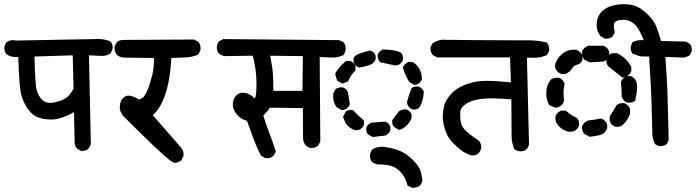

<svg xmlns="http://www.w3.org/2000/svg" viewBox="-39 -751 3269 902"><path d="M481.4 -501Q462.9 -488.3 440.4 -488.3Q433.6 -488.3 378.9 -491.2L387.7 -72.3L377.9 -53.7Q365.2 -42 347.7 -42Q345.7 -42 341.8 -42L324.2 -51.8Q312.5 -64.5 311.5 -80.1L308.6 -224.6Q280.3 -206.1 234.4 -193.4Q217.8 -189.5 205.1 -189.5Q192.4 -189.5 181.6 -190.4Q159.2 -192.4 137.7 -200.2Q115.2 -209 93.8 -236.3Q73.2 -263.7 61.5 -303.7Q50.8 -341.8 46.9 -483.4H26.4Q7.8 -485.4 -8.8 -496.1Q-18.6 -508.8 -18.6 -525.4Q-18.6 -531.2 -17.6 -533.2L-9.8 -551.8L-7.8 -552.7Q5.9 -562.5 21.5 -562.5Q26.4 -562.5 35.2 -560.5Q35.2 -560.5 405.3 -567.4Q412.1 -568.4 418.5 -568.4Q424.8 -568.4 433.6 -567.4Q454.1 -566.4 479.5 -556.6L481.4 -554.7Q490.2 -543.9 490.2 -528.3Q490.2 -521.5 489.3 -518.6ZM196.3 -267.6Q202.1 -267.6 209 -268.6Q241.2 -274.4 257.8 -283.2Q266.6 -287.1 272.5 -292Q279.3 -297.9 283.2 -300.8Q294.9 -313.5 306.6 -334L302.7 -491.2L123 -485.4Q126 -356.4 132.8 -329.1Q140.6 -298.8 161.1 -280.3Q175.8 -267.6 196.3 -267.6Z M523.4 -247.1Q523.4 -251 524.4 -253.9Q526.4 -278.3 538.6 -290Q550.8 -301.8 565.4 -301.8Q570.3 -301.8 576.2 -300.8Q593.8 -295.9 609.4 -286.1Q612.3 -284.2 616.2 -284.2Q623 -284.2 634.8 -294.9Q656.2 -317.4 676.8 -400.4Q684.6 -435.5 684.6 -473.6Q684.6 -475.6 684.6 -478.5L537.1 -480.5Q522.5 -483.4 509.8 -493.2Q499 -508.8 499 -526.4Q499 -528.3 499 -532.2L508.8 -551.8Q521.5 -563.5 539.1 -563.5Q542 -563.5 545.9 -563.5L872.1 -565.4L891.6 -555.7Q903.3 -543 903.3 -524.4Q903.3 -516.6 902.3 -514.6L892.6 -495.1Q864.3 -482.4 834 -481.4L765.6 -478.5Q763.7 -419.9 752 -362.3Q728.5 -252 678.7 -210L812.5 -56.6Q823.2 -43.9 823.2 -26.4Q823.2 -18.6 822.3 -16.6L813.5 2Q798.8 12.7 781.2 14.6Q773.4 12.7 758.8 2Q710.9 -35.2 540 -206.1Q540 -206.1 539.1 -207Q523.4 -226.6 523.4 -247.1Z M1228.5 -245.1Q1215.8 -224.6 1198.2 -209Q1210.9 -164.1 1226.6 -125Q1242.2 -85.9 1256.8 -39.1L1246.1 -19.5Q1233.4 -7.8 1216.8 -7.8Q1209 -7.8 1206.1 -8.8L1187.5 -19.5Q1165 -62.5 1150.4 -104Q1135.7 -145.5 1121.1 -183.6Q1095.7 -188.5 1075.2 -211.4Q1054.7 -234.4 1054.7 -259.8Q1054.7 -287.1 1072.3 -303.7Q1085 -315.4 1102.5 -315.4Q1130.9 -315.4 1158.2 -288.1Q1164.1 -302.7 1165 -321.3Q1166 -339.8 1166 -356.4Q1166 -423.8 1148.4 -489.3L1016.6 -487.3Q1002 -490.2 989.3 -500Q979.5 -511.7 979.5 -529.3Q979.5 -536.1 980.5 -539.1L988.3 -556.6L1009.8 -567.4L1554.7 -562.5L1575.2 -552.7Q1585 -539.1 1585 -521.5Q1585 -514.6 1584 -511.7L1576.2 -493.2L1572.3 -491.2Q1548.8 -480.5 1520.5 -480.5Q1511.7 -480.5 1501 -481.4L1462.9 -483.4L1465.8 -85.9L1456.1 -67.4Q1442.4 -55.7 1423.8 -55.7Q1421.9 -55.7 1418 -55.7L1399.4 -65.4Q1384.8 -81.1 1384.8 -102.5L1383.8 -243.2ZM1245.1 -336.9Q1245.1 -330.1 1245.1 -324.2H1381.8L1383.8 -487.3L1230.5 -489.3Q1235.4 -463.9 1240.2 -432.1Q1245.1 -400.4 1245.1 -336.9Z M1739.3 21.5H1738.3Q1722.7 19.5 1709 10.7Q1699.2 -2 1699.2 -18.6Q1699.2 -25.4 1700.2 -28.3L1708 -47.9L1710.9 -49.8Q1731.4 -61.5 1755.9 -61.5Q1764.6 -61.5 1773.4 -59.6Q1805.7 -54.7 1835 -43.9Q1868.2 -32.2 1903.3 2.9Q1929.7 30.3 1936.5 51.8Q1943.4 73.2 1945.3 100.6L1935.5 119.1Q1921.9 130.9 1902.3 130.9Q1900.4 130.9 1896.5 130.9L1875 120.1L1874 115.2Q1865.2 79.1 1839.8 53.7Q1821.3 35.2 1798.3 28.3Q1775.4 21.5 1739.3 21.5ZM1681.6 -142.6Q1681.6 -164.1 1704.1 -173.8L1706.1 -174.8L1770.5 -179.7Q1780.3 -175.8 1785.6 -170.4Q1791 -165 1794.9 -155.3V-138.7Q1788.1 -121.1 1772.5 -115.2L1771.5 -114.3L1711.9 -107.4L1690.4 -119.1Q1681.6 -128.9 1681.6 -142.6ZM1610.4 -234.4Q1612.3 -234.4 1619.1 -234.4Q1642.6 -208 1670.9 -184.6V-165Q1664.1 -147.5 1646.5 -140.6L1630.9 -138.7Q1604.5 -146.5 1585.9 -169.9L1572.3 -201.2L1585 -226.6Q1596.7 -234.4 1610.4 -234.4ZM1803.7 -176.8Q1803.7 -180.7 1803.7 -186.5L1835 -227.5Q1847.7 -237.3 1863.3 -237.3Q1875 -237.3 1884.8 -227.5Q1890.6 -222.7 1894.5 -212.9V-196.3Q1885.7 -175.8 1874 -164.1Q1862.3 -152.3 1848.6 -144.5L1835 -140.6L1812.5 -154.3Q1803.7 -164.1 1803.7 -176.8ZM1541 -249Q1526.4 -271.5 1526.4 -295.9Q1526.4 -303.7 1526.4 -311.5L1538.1 -333Q1551.8 -340.8 1563.5 -340.8Q1576.2 -340.8 1586.9 -331.1Q1591.8 -326.2 1595.7 -318.4Q1599.6 -296.9 1604.5 -260.7Q1599.6 -251 1594.2 -245.6Q1588.9 -240.2 1581.1 -236.3L1565.4 -233.4ZM1942.4 -335Q1948.2 -330.1 1952.1 -320.3Q1949.2 -272.5 1929.7 -244.1Q1918.9 -236.3 1906.7 -236.3Q1894.5 -236.3 1884.8 -246.1Q1878.9 -251 1875 -259.8L1873 -272.5Q1881.8 -304.7 1894.5 -336.9L1897.5 -338.9Q1908.2 -344.7 1920.4 -344.7Q1932.6 -344.7 1942.4 -335ZM1878.9 -460H1899.4Q1909.2 -454.1 1916.5 -446.8Q1923.8 -439.5 1930.7 -428.7Q1942.4 -408.2 1943.4 -378.9Q1936.5 -362.3 1920.9 -354.5L1907.2 -351.6L1883.8 -366.2Q1864.3 -396.5 1853.5 -434.6Q1858.4 -445.3 1864.3 -450.2L1877 -459ZM1586.9 -464.8H1606.4Q1624 -458 1629.9 -442.4L1630.9 -440.4V-419.9L1627.9 -417Q1608.4 -396.5 1597.7 -372.1L1596.7 -368.2L1570.3 -358.4L1544.9 -372.1L1536.1 -400.4V-403.3Q1543 -426.8 1586.9 -464.8ZM1622.1 -458V-478.5Q1625 -483.4 1627.9 -486.3Q1642.6 -501 1700.2 -513.7Q1710.9 -509.8 1716.3 -504.4Q1721.7 -499 1725.6 -489.3V-471.7Q1721.7 -462.9 1714.8 -456.1Q1700.2 -441.4 1647.5 -433.6Q1637.7 -437.5 1632.3 -442.9Q1627 -448.2 1622.1 -458ZM1735.4 -489.3Q1735.4 -491.2 1735.4 -495.1Q1744.1 -511.7 1757.8 -517.6L1759.8 -518.6Q1804.7 -517.6 1826.2 -510.7Q1838.9 -507.8 1846.7 -501Q1854.5 -490.2 1854.5 -478.5Q1854.5 -471.7 1853.5 -468.8Q1846.7 -452.1 1831.1 -445.3L1818.4 -443.4Q1783.2 -450.2 1746.1 -459L1744.1 -461.9Q1735.4 -472.7 1735.4 -489.3Z M2392.6 -561.5H2450.2Q2483.4 -561.5 2528.3 -551.8L2530.3 -549.8Q2541 -538.1 2541 -520.5Q2541 -512.7 2540 -509.8L2530.3 -492.2Q2501 -479.5 2470.7 -479.5Q2460.9 -479.5 2451.2 -480.5L2436.5 -479.5L2446.3 -70.3L2436.5 -50.8Q2423.8 -40 2406.2 -40Q2399.4 -40 2396.5 -41L2377.9 -48.8Q2364.3 -80.1 2364.3 -112.3Q2364.3 -119.1 2364.3 -125L2363.3 -284.2Q2298.8 -289.1 2272.5 -289.1Q2246.1 -289.1 2231.4 -287.1Q2216.8 -285.2 2208 -284.2Q2175.8 -278.3 2156.2 -266.6Q2126 -249 2123 -225.6Q2123 -218.8 2123 -211.9Q2123 -176.8 2131.8 -159.2Q2138.7 -146.5 2150.4 -135.7Q2174.8 -113.3 2210.9 -89.8Q2221.7 -77.1 2221.7 -60.5Q2221.7 -52.7 2220.7 -50.8L2211.9 -33.2Q2198.2 -20.5 2181.6 -20.5Q2173.8 -20.5 2170.9 -22.5Q2147.5 -30.3 2128.4 -44.4Q2109.4 -58.6 2085.9 -82.5Q2062.5 -106.4 2050.8 -145.5Q2041 -176.8 2041 -204.1Q2041 -210.9 2042 -216.8Q2043.9 -250 2053.2 -270Q2062.5 -290 2082 -311.5Q2102.5 -334 2138.7 -349.6Q2187.5 -371.1 2246.1 -371.1Q2288.1 -371.1 2361.3 -364.3L2357.4 -481.4H2014.6L1995.1 -491.2Q1983.4 -504.9 1983.4 -523.4Q1983.4 -525.4 1983.4 -529.3L1994.1 -548.8Q2023.4 -564.5 2041 -564.5Q2042 -564.5 2050.3 -564Q2058.6 -563.5 2198.7 -562.5Q2338.9 -561.5 2392.6 -561.5Z M3025.4 -126Q3025.4 -129.9 3025.4 -133.8Q3021.5 -304.7 3018.1 -355.5Q3014.6 -406.2 3010.7 -485.4Q2990.2 -485.4 2977.1 -485.8Q2963.9 -486.3 2934.6 -498L2933.6 -499Q2923.8 -509.8 2923.8 -525.4Q2923.8 -532.2 2924.8 -535.2L2932.6 -552.7L2936.5 -554.7Q2953.1 -562.5 2973.6 -562.5Q2979.5 -562.5 2985.4 -562.5Q2963.9 -614.3 2948.2 -630.9Q2930.7 -648.4 2914.1 -654.3Q2903.3 -658.2 2893.6 -658.2Q2883.8 -658.2 2875 -657.2Q2857.4 -655.3 2848.6 -645.5Q2844.7 -641.6 2844.7 -630.4Q2844.7 -619.1 2849.6 -599.6L2838.9 -579.1Q2826.2 -569.3 2809.6 -569.3Q2806.6 -569.3 2802.7 -569.3L2782.2 -581.1Q2770.5 -596.7 2767.1 -610.4Q2763.7 -624 2763.7 -631.8Q2763.7 -675.8 2793 -701.2Q2817.4 -721.7 2850.6 -727.5Q2873 -731.4 2887.2 -731.4Q2901.4 -731.4 2909.2 -730.5Q2937.5 -728.5 2958 -717.8Q2981.4 -706.1 3007.3 -679.7Q3033.2 -653.3 3044.4 -625.5Q3055.7 -597.7 3066.4 -558.6L3182.6 -555.7L3200.2 -546.9Q3210.9 -534.2 3210.9 -518.6Q3210.9 -510.7 3210 -508.8L3202.1 -492.2Q3188.5 -483.4 3173.8 -480.5L3086.9 -483.4Q3094.7 -370.1 3096.2 -331.5Q3097.7 -293 3102.5 -93.8L3093.8 -74.2L3091.8 -73.2Q3079.1 -64.5 3063.5 -64.5Q3060.5 -64.5 3056.6 -64.5L3039.1 -73.2Q3025.4 -98.6 3025.4 -126ZM2695.3 -149.4Q2695.3 -157.2 2696.3 -160.2Q2705.1 -176.8 2722.7 -184.6Q2752.9 -188.5 2785.2 -194.3Q2805.7 -186.5 2812.5 -168.9L2813.5 -167V-147.5Q2808.6 -135.7 2802.7 -130.9Q2793.9 -121.1 2782.2 -117.2Q2764.6 -112.3 2731.4 -108.4L2706.1 -122.1Q2695.3 -133.8 2695.3 -149.4ZM2593.8 -151.4Q2570.3 -170.9 2570.3 -194.3Q2570.3 -203.1 2571.3 -207Q2578.1 -223.6 2595.7 -230.5L2597.7 -231.4H2619.1Q2637.7 -214.8 2649.9 -208Q2662.1 -201.2 2671.9 -196.3Q2678.7 -188.5 2680.2 -181.6Q2681.6 -174.8 2681.6 -169.9Q2681.6 -162.1 2680.7 -159.2Q2679.7 -156.2 2677.7 -154.3Q2670.9 -140.6 2655.3 -133.8L2633.8 -131.8Q2611.3 -136.7 2593.8 -151.4ZM2825.2 -182.6V-200.2V-203.1L2858.4 -257.8Q2866.2 -263.7 2873 -265.1Q2879.9 -266.6 2884.8 -266.6Q2892.6 -266.6 2895.5 -265.6Q2898.4 -264.6 2900.9 -263.2Q2903.3 -261.7 2905.8 -259.8Q2908.2 -257.8 2910.2 -255.9Q2912.1 -253.9 2914.1 -252Q2918 -247.1 2920.9 -239.3V-215.8Q2910.2 -186.5 2886.7 -164.1Q2877 -155.3 2860.4 -155.3Q2853.5 -155.3 2849.6 -156.2Q2833 -163.1 2826.2 -180.7ZM2527.3 -312.5Q2527.3 -351.6 2549.8 -377.9Q2563.5 -385.7 2578.1 -385.7Q2585 -385.7 2588.9 -384.8Q2605.5 -377.9 2612.3 -360.4L2613.3 -357.4Q2608.4 -335.9 2608.4 -316.9Q2608.4 -297.9 2611.3 -277.3Q2607.4 -267.6 2604.5 -263.7Q2601.6 -259.8 2600.6 -257.8Q2593.8 -251 2583 -247.1L2569.3 -245.1L2542 -256.8L2540 -259.8Q2527.3 -284.2 2527.3 -312.5ZM2905.3 -393.6H2924.8Q2949.2 -382.8 2953.1 -356.4Q2954.1 -349.6 2954.1 -341.8Q2954.1 -321.3 2945.3 -278.3Q2936.5 -271.5 2929.7 -270Q2922.9 -268.6 2918 -268.6Q2910.2 -268.6 2906.2 -269.5Q2889.6 -276.4 2881.8 -295.9Q2880.9 -333 2877.9 -366.2Q2882.8 -377 2888.7 -382.8Q2894.5 -388.7 2905.3 -393.6ZM2818.4 -439.5Q2809.6 -450.2 2809.6 -464.8Q2809.6 -472.7 2810.5 -475.6Q2811.5 -478.5 2813.5 -480.5Q2820.3 -494.1 2836.9 -501H2860.4Q2883.8 -489.3 2899.4 -473.6Q2915 -458 2926.8 -437.5V-417Q2921.9 -406.2 2918 -402.3Q2910.2 -394.5 2900.4 -389.6L2884.8 -386.7ZM2657.2 -517.6Q2668.9 -517.6 2672.4 -515.6Q2675.8 -513.7 2679.7 -511.2Q2683.6 -508.8 2686.5 -505.9Q2692.4 -500 2697.3 -489.3V-469.7Q2693.4 -460.9 2689.5 -457Q2685.5 -453.1 2682.6 -451.2Q2675.8 -447.3 2669.9 -446.3Q2656.2 -443.4 2650.4 -431.6Q2639.6 -413.1 2617.2 -403.3H2597.7Q2578.1 -411.1 2570.3 -429.7L2568.4 -444.3Q2575.2 -475.6 2602.5 -498Q2625 -517.6 2657.2 -517.6ZM2695.3 -501Q2695.3 -508.8 2696.3 -511.7Q2705.1 -528.3 2723.6 -536.1H2795.9Q2815.4 -528.3 2822.3 -510.7L2823.2 -508.8V-489.3Q2815.4 -469.7 2797.9 -462.9L2795.9 -461.9L2731.4 -458L2705.1 -471.7Q2695.3 -485.4 2695.3 -501Z"/></svg>

Font: JasonHandwriting2
Style: SemiBold
Weight: 600
Version: Version 1.04.7